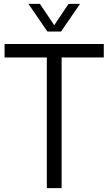

<svg xmlns="http://www.w3.org/2000/svg" viewBox="-20 -966 556 986"><path d="M220.5 0V-671H3.5V-740H513V-671H296.5V0ZM223.5 -804 126 -946H185L258.5 -836.5L332 -946H391L293.5 -804Z"/></svg>

Font: Encode Sans Cnd
Style: Regular
Weight: 400
Width: 3
Designer: Multiple Designers
Foundry: Impallari Type
Version: Version 3.002; ttfautohint (v1.8.3) -l 8 -r 50 -G 200 -x 14 